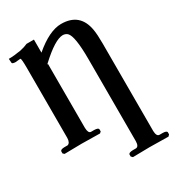

<svg xmlns="http://www.w3.org/2000/svg" viewBox="-216 -823 1069 1174"><g transform="rotate(-30 318.5 -235.5)"><path d="M84 -75.2V-569.8Q84 -632.8 78.1 -638.2Q74.7 -638.2 66.4 -637.2Q58.1 -636.2 55.2 -636.2L43.9 -634.8Q19 -635.3 18.1 -644Q16.1 -660.2 16.1 -672.9Q54.2 -672.9 102.1 -681.2Q132.3 -687.5 155.8 -698.2H208V-606Q315.4 -697.8 398.9 -698.2Q530.8 -698.2 553.7 -567.9Q560.1 -531.7 560.1 -467.8V150.9Q561.5 189 581.1 189.9H604Q632.3 190.4 633.8 202.1V216.8L624 227.1Q623 227.1 491.2 225.1L373 227.1L362.8 216.8V202.1Q364.7 190.9 393.1 189.9H416Q436.5 188 437 150.9V-428.2Q437 -590.8 405.8 -621.6Q392.6 -633.3 374 -633.8Q319.3 -633.8 208.5 -531.2Q204.1 -527.3 201.2 -523.9L208 -526.9V-75.2Q209 -36.1 228 -35.2H251Q279.8 -34.2 280.8 -22.9V-7.8L271 1Q270 1 141.1 -1L21 1L11.2 -7.8V-22.9Q13.2 -34.7 40 -35.2H63Q83 -41 84 -75.2Z"/></g></svg>

Font: Linux Libertine O
Style: Semibold
Weight: 700
Designer: Philipp H. Poll
Foundry: Philipp H. Poll
Version: Version 5.0.0